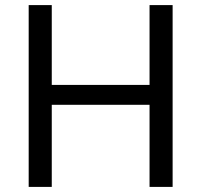

<svg xmlns="http://www.w3.org/2000/svg" viewBox="-20 -733 790 753"><path d="M92.5 0V-713H183V-400H566.5V-713H657V0H566.5V-322H183V0Z"/></svg>

Font: Heraclito
Style: Regular
Weight: 400
Designer: Kostas Bartsokas (font) & Cristiano Sobral (main changes)
Foundry: Kostas Bartsokas (font) & Cristiano Sobral (main changes)
Version: Version 1.00;July 8, 2020;FontCreator 13.0.0.2655 64-bit